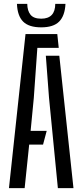

<svg xmlns="http://www.w3.org/2000/svg" viewBox="-20 -977 428 997"><path d="M26.5 0 112.5 -800H277.5L285 -728.5H174L155.5 -468L139 -297.5H222.5L203.5 -226H131.5L108 0ZM280.5 0 234.5 -469.5 218 -687.5H288L361.5 0ZM194 -835Q130 -835 100.2 -864.8Q70.5 -894.5 68 -957H121.5Q122 -921 138.5 -900.5Q155 -880 194 -880Q266.5 -880 267 -957H320Q317 -895 287.2 -865Q257.5 -835 194 -835Z"/></svg>

Font: Big Shoulders Stencil Text
Style: Regular
Weight: 400
Designer: Patric King
Foundry: XO Type Co
Version: Version 1.000